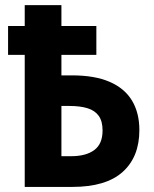

<svg xmlns="http://www.w3.org/2000/svg" viewBox="-20 -734 606 754"><path d="M221.2 -713.9V-631.8H358.4V-518.6H221.2V-438H263.2Q352.1 -438 410.6 -412.6Q469.2 -387.2 498.3 -339.1Q527.3 -291 527.3 -223.1Q527.3 -117.7 461.7 -58.8Q396 0 264.6 0H77.1V-518.6H11.7V-631.8H77.1V-713.9ZM252.4 -317.9H221.2V-120.6H259.3Q317.9 -120.6 350.3 -144.8Q382.8 -168.9 382.8 -221.7Q382.8 -257.8 367.9 -278.8Q353 -299.8 324.2 -308.8Q295.4 -317.9 252.4 -317.9Z"/></svg>

Font: Open Sans SemiCondensed
Style: Bold
Weight: 700
Width: 4
Designer: Monotype Design Team
Foundry: Monotype Imaging Inc.
Version: Version 3.003